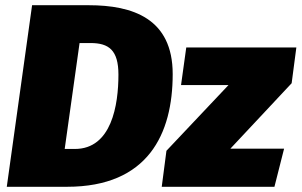

<svg xmlns="http://www.w3.org/2000/svg" viewBox="-20 -716 1156 736"><path d="M320 -696H103L6 0H237C548 0 642 -203 642 -432C642 -645 489 -696 320 -696ZM327 -551C397 -551 434 -524 434 -430C434 -314 408 -145 267 -145H228L285 -551ZM1116 -534H694L674 -390H856L618 -138L600 0H1032L1069 -146H863L1098 -397Z"/></svg>

Font: Fira Sans Heavy
Style: Italic
Weight: 900
Italic angle: -8°
Designer: bBox Type GmbH & Carrois Corporate GbR & Edenspiekermann AG
Foundry: bBox Type GmbH & Carrois Corporate GbR & Edenspiekermann AG
Version: Version 4.301;PS 004.301;hotconv 1.0.88;makeotf.lib2.5.64775